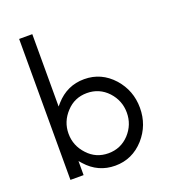

<svg xmlns="http://www.w3.org/2000/svg" viewBox="-138 -850 847 960"><g transform="rotate(-20 285.0 -370.0)"><path d="M75 0V-750H145V-365L158 -380Q220 -450 311 -450Q402 -450 465 -380Q525 -312 525 -220Q525 -128 465 -60Q402 10 311 10Q220 10 158 -60L145 -75V0ZM411 -332Q366 -380 300 -380Q234 -380 190 -332Q145 -284 145 -220Q145 -156 190 -108Q234 -60 300 -60Q366 -60 411 -108Q455 -156 455 -220Q455 -284 411 -332Z"/></g></svg>

Font: Glacial Indifference
Style: Regular
Weight: 400
Designer: Alfredo Marco Pradil
Version: Version 1.00